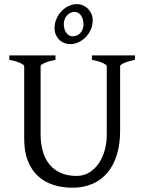

<svg xmlns="http://www.w3.org/2000/svg" viewBox="-20 -879 694 914"><path d="M622.6 -594.2Q589.4 -587.4 570.6 -579.1Q551.8 -570.8 551.8 -564V-255.9Q551.8 -191.9 536.1 -141.6Q520.5 -91.3 491.2 -56.6Q461.9 -22 419.9 -3.7Q377.9 14.6 325.2 14.6Q274.9 14.6 232.7 0.7Q190.4 -13.2 159.9 -41.7Q129.4 -70.3 112.3 -113.8Q95.2 -157.2 95.2 -216.8V-564Q95.2 -569.8 77.4 -578.6Q59.6 -587.4 24.4 -594.2V-615.2H244.1V-594.2Q210.9 -587.4 192.1 -579.1Q173.3 -570.8 173.3 -564V-241.2Q173.3 -194.3 184.3 -157.2Q195.3 -120.1 217 -94.5Q238.8 -68.8 270.5 -55.2Q302.2 -41.5 344.2 -41.5Q378.9 -41.5 405.8 -58.3Q432.6 -75.2 450.9 -102.5Q469.2 -129.9 478.8 -164.8Q488.3 -199.7 488.3 -235.8V-564Q488.3 -569.8 470.5 -578.6Q452.6 -587.4 417.5 -594.2V-615.2H622.6ZM377.4 -763.2Q377.4 -774.9 374.5 -785.6Q371.6 -796.4 366.2 -804.4Q360.8 -812.5 353 -817.4Q345.2 -822.3 335.4 -822.3Q325.2 -822.3 315.9 -818.1Q306.6 -814 299.6 -806.4Q292.5 -798.8 288.1 -788.1Q283.7 -777.3 283.7 -764.2Q283.7 -752.9 286.6 -742.4Q289.6 -731.9 294.9 -723.9Q300.3 -715.8 308.1 -710.9Q315.9 -706.1 325.7 -706.1Q335.4 -706.1 344.7 -709.7Q354 -713.4 361.3 -720.7Q368.7 -728 373 -738.5Q377.4 -749 377.4 -763.2ZM421.4 -783.2Q421.4 -758.3 411.9 -737.5Q402.3 -716.8 387 -701.4Q371.6 -686 352.8 -677.5Q334 -668.9 315.4 -668.9Q298.8 -668.9 284.9 -674.8Q271 -680.7 261 -690.9Q251 -701.2 245.4 -714.8Q239.7 -728.5 239.7 -744.1Q239.7 -769 249.3 -790.3Q258.8 -811.5 273.9 -826.9Q289.1 -842.3 307.9 -850.8Q326.7 -859.4 345.7 -859.4Q361.3 -859.4 375.2 -853.3Q389.2 -847.2 399.4 -836.7Q409.7 -826.2 415.5 -812.3Q421.4 -798.3 421.4 -783.2Z"/></svg>

Font: Gentium Basic
Style: Regular
Weight: 400
Designer: J. Victor Gaultney and Annie Olsen
Foundry: SIL International
Version: Version 1.100